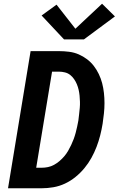

<svg xmlns="http://www.w3.org/2000/svg" viewBox="-20 -1009 640 1029"><path d="M23 0 144 -735H296Q323 -735 350.5 -731.5Q378 -728 402 -717.5Q426 -707 446.5 -691.5Q467 -676 482.5 -656Q498 -636 509.5 -612Q521 -588 527.5 -563Q534 -538 537 -511Q540 -484 540 -456.5Q540 -429 537 -401Q534 -373 530 -346Q525 -315 517 -283.5Q509 -252 497.5 -222Q486 -192 470 -163Q454 -134 432.5 -108Q411 -82 384.5 -60.5Q358 -39 328 -25Q298 -11 266 -5.5Q234 0 203 0ZM174 -110H203Q220 -110 237 -113.5Q254 -117 269.5 -125.5Q285 -134 299 -146Q313 -158 324.5 -171.5Q336 -185 345 -200.5Q354 -216 361.5 -232Q369 -248 375 -264Q381 -280 385.5 -297Q390 -314 393.5 -330.5Q397 -347 400 -363Q402 -380 404 -397Q406 -414 407.5 -430.5Q409 -447 408.5 -463.5Q408 -480 406.5 -496Q405 -512 401.5 -527.5Q398 -543 392 -557.5Q386 -572 377 -585Q368 -598 356 -607.5Q344 -617 328 -621Q312 -625 296 -625H259ZM430 -798H323L203 -926L283 -984L384 -855L527 -989L596 -921Z"/></svg>

Font: Iosevka SS04 XBd Ex
Style: Italic
Weight: 800
Width: 7
Italic angle: -9°
Monospace: yes
Designer: Belleve Invis
Foundry: Belleve Invis
Version: Version 19.0.0; ttfautohint (v1.8.4)